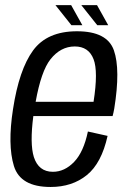

<svg xmlns="http://www.w3.org/2000/svg" viewBox="-20 -722 500 746"><path d="M176.5 4.5Q59 4.5 34 -77.2Q9 -159 30.5 -297.5Q54 -451.5 108.5 -526Q163 -600.5 279 -600.5Q396.5 -600.5 422.5 -526.5Q448.5 -452.5 424 -300.5Q421 -283.5 417.5 -271H109.5Q95.5 -163.5 111.5 -112Q130 -54.5 185.5 -54.5Q231 -54.5 268 -93Q305 -131.5 321.5 -211L398 -194Q374.5 -88 317.5 -41.8Q260.5 4.5 176.5 4.5ZM118.5 -326.5H343.5Q362 -444.5 343.5 -492Q324.5 -541.5 270.5 -541.5Q215.5 -541.5 176 -491.5Q140 -446 118.5 -326.5ZM358 -624 296 -702H357L400.5 -624ZM257.5 -624 195.5 -702H256.5L300 -624Z"/></svg>

Font: Anybody
Style: Italic
Weight: 400
Italic angle: -10°
Designer: Tyler Finck
Foundry: Etcetera Type Company
Version: Version 1.010; ttfautohint (v1.8.3) -l 8 -r 50 -G 200 -x 14 